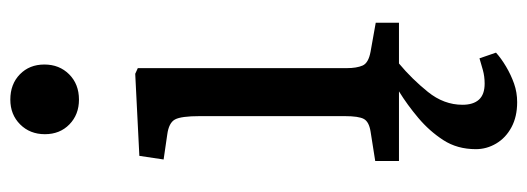

<svg xmlns="http://www.w3.org/2000/svg" viewBox="-345 -448 1022 372"><g transform="rotate(-90 166.0 -262.0)"><path d="M154 229Q126 229 105.5 218Q85 207 74 188.5Q63 170 63 149Q63 113 80.5 86Q98 59 123.5 37.5Q149 16 175 0H40V-46L97 -55Q116 -58 121.5 -68Q127 -78 127 -105V-386Q127 -422 120.5 -434Q114 -446 91 -449L43 -456L50 -503L209 -511L220 -506V-101Q220 -82 225 -70.5Q230 -59 252 -55L308 -45V0H229Q199 25 174 56Q149 87 149 123Q149 144 159 155Q169 166 190 166Q204 166 216.5 162.5Q229 159 239 156L250 188Q239 198 223 207.5Q207 217 190 223Q173 229 154 229ZM159 -620Q130 -620 111 -638.5Q92 -657 92 -686Q92 -715 111 -734Q130 -753 159 -753Q189 -753 208 -734.5Q227 -716 227 -687Q227 -658 208 -639Q189 -620 159 -620Z"/></g></svg>

Font: Literata 18pt
Style: Regular
Weight: 400
Designer: Latin by Veronika Burian and Jose Scaglione. Greek by Irene Vlachou. Cyrillic by Vera Evstafieva.
Foundry: TypeTogether
Version: Version 3.103;gftools[0.9.29]